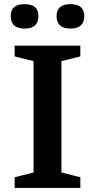

<svg xmlns="http://www.w3.org/2000/svg" viewBox="-20 -930 470 950"><path d="M377.5 -53V0H52.5V-53L146 -76.5V-627.5L52.5 -651V-704H377.5V-651L284 -627.5V-76.5ZM101.5 -788.5Q67.5 -788.5 50.2 -804.2Q33 -820 33 -850Q33 -880 50.2 -894.8Q67.5 -909.5 101.5 -909.5Q136 -909.5 153 -894.8Q170 -880 170 -850Q170 -820 153 -804.2Q136 -788.5 101.5 -788.5ZM328.5 -788.5Q294.5 -788.5 277.2 -804.2Q260 -820 260 -850Q260 -880 277.2 -894.8Q294.5 -909.5 328.5 -909.5Q362.5 -909.5 379.8 -894.8Q397 -880 397 -850Q397 -820 379.8 -804.2Q362.5 -788.5 328.5 -788.5Z"/></svg>

Font: Newsreader 7pt Medium
Style: Regular
Weight: 500
Designer: Hugues Gentile
Foundry: Production Type
Version: Version 1.003